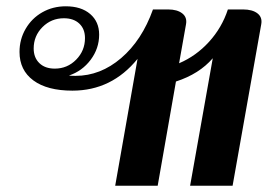

<svg xmlns="http://www.w3.org/2000/svg" viewBox="-20 -590 862 610"><path d="M417 -403Q335 -302 210 -302Q130 -302 86 -334.5Q42 -367 42 -425Q42 -465 61.5 -498.5Q81 -532 114.5 -551Q148 -570 189 -570Q238 -570 266.5 -545.5Q295 -521 295 -480Q295 -436 268 -400Q241 -364 199 -350Q205 -349 220 -349Q299 -349 365 -405.5Q431 -462 466 -560H514Q543 -560 559 -547.5Q575 -535 571 -513L549 -389Q603 -412 644 -457Q685 -502 704 -560H752Q782 -560 798 -547.5Q814 -535 810 -513L719 0H584L656 -405Q613 -355 539 -331L481 0H346ZM250 -469Q250 -498 232 -515Q214 -532 183 -532Q143 -532 115 -504Q87 -476 87 -436Q87 -407 105 -389.5Q123 -372 154 -372Q194 -372 222 -400.5Q250 -429 250 -469Z"/></svg>

Font: Fahkwang SemiBold
Style: Italic
Weight: 600
Italic angle: -10°
Version: Version 1.000; ttfautohint (v1.6)